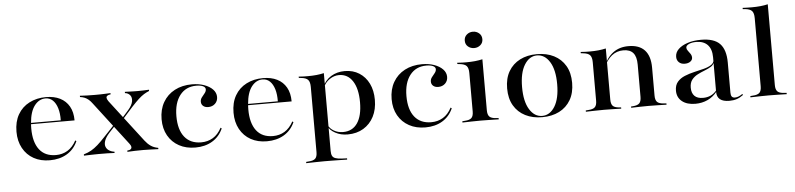

<svg xmlns="http://www.w3.org/2000/svg" viewBox="-47 -888 5512 1331"><g transform="rotate(-5 2709.0 -222.5)"><path d="M269.4 11.3Q205.6 11.3 157.7 -15.3Q109.7 -41.9 82.7 -91.1Q55.6 -140.3 55.6 -205.6Q55.6 -275.8 84.3 -325.4Q112.9 -375 164.1 -401.2Q215.3 -427.4 279.8 -427.4Q336.3 -427.4 377.4 -406.9Q418.5 -386.3 441.1 -346.8Q463.7 -307.3 463.7 -249.2H123.4L121.8 -258.1H368.5Q369.4 -306.5 358.5 -342.3Q347.6 -378.2 326.6 -398.4Q305.6 -418.5 275.8 -418.5Q230.6 -418.5 199.2 -377.4Q167.7 -336.3 161.3 -256.5V-254.8Q160.5 -246.8 160.1 -238.3Q159.7 -229.8 159.7 -219.4Q159.7 -124.2 199.2 -72.6Q238.7 -21 314.5 -21Q359.7 -21 395.6 -42.7Q431.5 -64.5 456.5 -110.5L463.7 -104.8Q438.7 -48.4 388.3 -18.5Q337.9 11.3 269.4 11.3Z M809.7 0V-8.9Q825.8 -9.7 833.5 -16.1Q841.1 -22.6 839.9 -32.7Q838.7 -42.7 828.2 -55.6L600 -354Q587.1 -371.8 574.6 -382.3Q562.1 -392.7 548.4 -398.8Q534.7 -404.8 515.3 -407.3V-416.1Q537.1 -414.5 564.9 -413.7Q592.7 -412.9 621 -412.9Q641.1 -412.9 659.3 -413.3Q677.4 -413.7 694.4 -414.5Q711.3 -415.3 728.2 -416.1V-407.3Q712.1 -405.6 704.4 -399.6Q696.8 -393.5 698.4 -383.9Q700 -374.2 709.7 -360.5L933.9 -67.7Q951.6 -44.4 973 -29.4Q994.4 -14.5 1025 -8.9V0Q1002.4 -0.8 975 -2Q947.6 -3.2 920.2 -3.2Q891.9 -3.2 862.1 -2.4Q832.3 -1.6 809.7 0ZM507.3 0V-8.9Q537.1 -17.7 559.7 -30.6Q582.3 -43.5 606.5 -64.9Q630.6 -86.3 661.3 -119.4L741.9 -204.8L749.2 -199.2L696 -141.9Q670.2 -112.9 662.5 -89.1Q654.8 -65.3 661.3 -48.4Q667.7 -31.5 683.9 -21.4Q700 -11.3 720.2 -8.9V0Q701.6 -1.6 672.2 -2Q642.7 -2.4 611.3 -2.4Q596 -2.4 581 -2Q566.1 -1.6 548.4 -1.2Q530.6 -0.8 507.3 0ZM790.3 -217.7 783.9 -224.2 838.7 -286.3Q867.7 -319.4 872.2 -346Q876.6 -372.6 863.7 -388.7Q850.8 -404.8 828.2 -407.3V-416.1Q846.8 -415.3 860.5 -414.9Q874.2 -414.5 887.5 -414.1Q900.8 -413.7 916.1 -413.7Q941.1 -413.7 960.1 -414.5Q979 -415.3 996 -416.1V-407.3Q977.4 -400 959.3 -388.7Q941.1 -377.4 920.6 -358.5Q900 -339.5 871 -308.1Z M1282.3 11.3Q1217.7 11.3 1169 -15.3Q1120.2 -41.9 1092.7 -90.3Q1065.3 -138.7 1065.3 -204Q1065.3 -271.8 1094.4 -322.2Q1123.4 -372.6 1175.4 -400Q1227.4 -427.4 1296 -427.4Q1342.7 -427.4 1380.2 -414.1Q1417.7 -400.8 1439.9 -377.8Q1462.1 -354.8 1462.1 -325Q1462.1 -296.8 1443.1 -278.6Q1424.2 -260.5 1395.2 -260.5Q1373.4 -260.5 1360.1 -271.8Q1346.8 -283.1 1346.8 -301.6Q1346.8 -318.5 1357.3 -331.9Q1367.7 -345.2 1378.2 -358.1Q1388.7 -371 1388.7 -384.7Q1388.7 -399.2 1371.4 -407.3Q1354 -415.3 1325 -415.3Q1252.4 -415.3 1210.9 -362.1Q1169.4 -308.9 1169.4 -216.1Q1169.4 -121.8 1210.1 -71.4Q1250.8 -21 1325.8 -21Q1371 -21 1407.3 -42.7Q1443.5 -64.5 1467.7 -110.5L1475 -104.8Q1450 -48.4 1400 -18.5Q1350 11.3 1282.3 11.3Z M1779.8 11.3Q1716.1 11.3 1668.1 -15.3Q1620.2 -41.9 1593.1 -91.1Q1566.1 -140.3 1566.1 -205.6Q1566.1 -275.8 1594.8 -325.4Q1623.4 -375 1674.6 -401.2Q1725.8 -427.4 1790.3 -427.4Q1846.8 -427.4 1887.9 -406.9Q1929 -386.3 1951.6 -346.8Q1974.2 -307.3 1974.2 -249.2H1633.9L1632.3 -258.1H1879Q1879.8 -306.5 1869 -342.3Q1858.1 -378.2 1837.1 -398.4Q1816.1 -418.5 1786.3 -418.5Q1741.1 -418.5 1709.7 -377.4Q1678.2 -336.3 1671.8 -256.5V-254.8Q1671 -246.8 1670.6 -238.3Q1670.2 -229.8 1670.2 -219.4Q1670.2 -124.2 1709.7 -72.6Q1749.2 -21 1825 -21Q1870.2 -21 1906 -42.7Q1941.9 -64.5 1966.9 -110.5L1974.2 -104.8Q1949.2 -48.4 1898.8 -18.5Q1848.4 11.3 1779.8 11.3Z M2164.5 183.9Q2130.6 183.9 2102 184.7Q2073.4 185.5 2037.9 186.3V177.4L2055.6 175.8Q2088.7 174.2 2102 160.9Q2115.3 147.6 2115.3 116.1V-207.3H2213.7V116.1Q2213.7 137.9 2219.8 150.4Q2225.8 162.9 2241.5 168.5Q2257.3 174.2 2284.7 175.8L2322.6 177.4V186.3Q2292.7 185.5 2266.9 185.1Q2241.1 184.7 2216.5 184.3Q2191.9 183.9 2164.5 183.9ZM2358.9 -426.6Q2416.1 -426.6 2459.3 -399.2Q2502.4 -371.8 2526.2 -323.4Q2550 -275 2550 -210.5Q2550 -143.5 2524.2 -93.5Q2498.4 -43.5 2451.6 -15.3Q2404.8 12.9 2341.9 12.9Q2293.5 12.9 2256.5 -7.3Q2219.4 -27.4 2206.5 -55.6L2208.9 -64.5Q2219.4 -39.5 2247.6 -23Q2275.8 -6.5 2311.3 -6.5Q2376.6 -6.5 2411.3 -57.3Q2446 -108.1 2446 -202.4Q2446 -296.8 2411.7 -349.6Q2377.4 -402.4 2316.9 -402.4Q2283.1 -402.4 2251.6 -381.5Q2220.2 -360.5 2202.4 -319.4L2200.8 -327.4Q2221.8 -375.8 2263.3 -401.2Q2304.8 -426.6 2358.9 -426.6ZM2115.3 -207.3V-337.9Q2115.3 -372.6 2101.6 -387.5Q2087.9 -402.4 2051.6 -405.6L2037.9 -407.3V-416.1Q2059.7 -414.5 2072.6 -414.1Q2085.5 -413.7 2101.6 -413.7Q2133.9 -413.7 2161.7 -416.5Q2189.5 -419.4 2213.7 -425V-416.1V-207.3Z M2883.1 11.3Q2818.5 11.3 2769.8 -15.3Q2721 -41.9 2693.5 -90.3Q2666.1 -138.7 2666.1 -204Q2666.1 -271.8 2695.2 -322.2Q2724.2 -372.6 2776.2 -400Q2828.2 -427.4 2896.8 -427.4Q2943.5 -427.4 2981 -414.1Q3018.5 -400.8 3040.7 -377.8Q3062.9 -354.8 3062.9 -325Q3062.9 -296.8 3044 -278.6Q3025 -260.5 2996 -260.5Q2974.2 -260.5 2960.9 -271.8Q2947.6 -283.1 2947.6 -301.6Q2947.6 -318.5 2958.1 -331.9Q2968.5 -345.2 2979 -358.1Q2989.5 -371 2989.5 -384.7Q2989.5 -399.2 2972.2 -407.3Q2954.8 -415.3 2925.8 -415.3Q2853.2 -415.3 2811.7 -362.1Q2770.2 -308.9 2770.2 -216.1Q2770.2 -121.8 2810.9 -71.4Q2851.6 -21 2926.6 -21Q2971.8 -21 3008.1 -42.7Q3044.4 -64.5 3068.5 -110.5L3075.8 -104.8Q3050.8 -48.4 3000.8 -18.5Q2950.8 11.3 2883.1 11.3Z M3218.5 -207.3V-337.9Q3218.5 -372.6 3204.8 -387.5Q3191.1 -402.4 3154.8 -405.6L3141.1 -407.3V-416.1Q3162.9 -414.5 3175.8 -414.1Q3188.7 -413.7 3204.8 -413.7Q3237.1 -413.7 3264.9 -416.5Q3292.7 -419.4 3316.9 -425V-416.1V-207.3ZM3267.7 -2.4Q3233.9 -2.4 3205.2 -1.6Q3176.6 -0.8 3141.1 0V-8.9L3158.9 -10.5Q3191.9 -12.1 3205.2 -25.4Q3218.5 -38.7 3218.5 -70.2V-207.3H3316.9V-70.2Q3316.9 -38.7 3330.2 -25.4Q3343.5 -12.1 3376.6 -10.5L3393.5 -8.9V0Q3358.9 -0.8 3329.8 -1.6Q3300.8 -2.4 3267.7 -2.4ZM3267.7 -507.3Q3242.7 -507.3 3224.6 -522.6Q3206.5 -537.9 3206.5 -563.7Q3206.5 -589.5 3224.6 -605.2Q3242.7 -621 3267.7 -621Q3292.7 -621 3310.9 -605.2Q3329 -589.5 3329 -563.7Q3329 -538.7 3310.9 -523Q3292.7 -507.3 3267.7 -507.3Z M3696 11.3Q3629 11.3 3578.2 -14.5Q3527.4 -40.3 3498.8 -89.1Q3470.2 -137.9 3470.2 -208.1Q3470.2 -278.2 3498.8 -327Q3527.4 -375.8 3578.2 -401.6Q3629 -427.4 3696 -427.4Q3763.7 -427.4 3814.5 -401.6Q3865.3 -375.8 3894 -327Q3922.6 -278.2 3922.6 -208.1Q3922.6 -138.7 3894 -89.5Q3865.3 -40.3 3814.5 -14.5Q3763.7 11.3 3696 11.3ZM3696 2.4Q3750 2.4 3784.3 -52.8Q3818.5 -108.1 3818.5 -208.1Q3818.5 -308.1 3784.3 -363.3Q3750 -418.5 3696 -418.5Q3642.7 -418.5 3608.5 -363.3Q3574.2 -308.1 3574.2 -208.1Q3574.2 -108.1 3608.5 -52.8Q3642.7 2.4 3696 2.4Z M4126.6 -2.4Q4092.7 -2.4 4064.1 -1.6Q4035.5 -0.8 4000 0V-8.9L4017.7 -10.5Q4050.8 -12.1 4064.1 -25.4Q4077.4 -38.7 4077.4 -70.2V-207.3H4175.8V-70.2Q4175.8 -38.7 4188.3 -25.4Q4200.8 -12.1 4233.1 -9.7L4246 -8.9V0Q4212.1 -0.8 4184.7 -1.6Q4157.3 -2.4 4126.6 -2.4ZM4077.4 -207.3V-337.9Q4077.4 -372.6 4063.7 -387.5Q4050 -402.4 4013.7 -405.6L4000 -407.3V-416.1Q4021.8 -414.5 4034.7 -414.1Q4047.6 -413.7 4063.7 -413.7Q4096 -413.7 4123.8 -416.5Q4151.6 -419.4 4175.8 -425V-416.1V-207.3ZM4386.3 -207.3V-294.4Q4386.3 -349.2 4364.1 -375.4Q4341.9 -401.6 4295.2 -401.6Q4249.2 -401.6 4214.9 -374.2Q4180.6 -346.8 4152.4 -287.1L4151.6 -292.7Q4182.3 -362.1 4226.2 -394.8Q4270.2 -427.4 4333.1 -427.4Q4408.1 -427.4 4446 -386.3Q4483.9 -345.2 4483.9 -264.5V-207.3ZM4434.7 -2.4Q4404 -2.4 4376.6 -1.6Q4349.2 -0.8 4315.3 0V-8.9L4328.2 -9.7Q4360.5 -12.1 4373.4 -25.4Q4386.3 -38.7 4386.3 -70.2V-207.3H4483.9V-70.2Q4483.9 -38.7 4497.2 -25.4Q4510.5 -12.1 4543.5 -10.5L4561.3 -8.9V0Q4525.8 -0.8 4497.2 -1.6Q4468.5 -2.4 4434.7 -2.4Z M4911.3 -207.3V-299.2Q4911.3 -355.6 4883.5 -385.5Q4855.6 -415.3 4803.2 -415.3Q4772.6 -415.3 4752.4 -405.6Q4732.3 -396 4732.3 -381.5Q4732.3 -371 4740.7 -360.1Q4749.2 -349.2 4757.7 -336.7Q4766.1 -324.2 4766.1 -309.7Q4766.1 -293.5 4751.2 -282.7Q4736.3 -271.8 4712.1 -271.8Q4687.1 -271.8 4671.8 -286.3Q4656.5 -300.8 4656.5 -324.2Q4656.5 -354.8 4680.2 -377.8Q4704 -400.8 4744.8 -414.1Q4785.5 -427.4 4837.9 -427.4Q4929 -427.4 4969.4 -385.1Q5009.7 -342.7 5009.7 -254V-207.3ZM4761.3 11.3Q4703.2 11.3 4669 -16.1Q4634.7 -43.5 4634.7 -91.1Q4634.7 -129 4654.4 -152Q4674.2 -175 4705.6 -187.9Q4737.1 -200.8 4772.2 -208.9Q4807.3 -216.9 4839.1 -225Q4871 -233.1 4891.5 -246.4Q4912.1 -259.7 4912.9 -282.3L4913.7 -266.9Q4908.9 -246.8 4889.5 -234.7Q4870.2 -222.6 4844.8 -212.9Q4819.4 -203.2 4795.2 -190.7Q4771 -178.2 4754.8 -157.7Q4738.7 -137.1 4738.7 -102.4Q4738.7 -65.3 4758.5 -45.2Q4778.2 -25 4817.7 -25Q4847.6 -25 4871.4 -35.9Q4895.2 -46.8 4914.5 -71V-61.3Q4886.3 -25 4847.2 -6.9Q4808.1 11.3 4761.3 11.3ZM5009.7 -44.4Q5009.7 -25.8 5016.5 -16.9Q5023.4 -8.1 5038.7 -8.1Q5050.8 -8.1 5063.3 -12.9Q5075.8 -17.7 5091.1 -28.2L5095.2 -21Q5072.6 -4 5050 3.6Q5027.4 11.3 4998.4 11.3Q4954.8 11.3 4933.1 -6Q4911.3 -23.4 4911.3 -58.9V-207.3H5009.7Z M5271.8 -2.4Q5237.9 -2.4 5209.3 -1.6Q5180.6 -0.8 5145.2 0V-8.9L5162.9 -10.5Q5196 -12.1 5209.3 -25.4Q5222.6 -38.7 5222.6 -70.2V-207.3H5321V-70.2Q5321 -38.7 5334.3 -25.4Q5347.6 -12.1 5380.6 -10.5L5397.6 -8.9V0Q5362.9 -0.8 5333.9 -1.6Q5304.8 -2.4 5271.8 -2.4ZM5222.6 -207.3V-544.4Q5222.6 -579.8 5208.9 -594.8Q5195.2 -609.7 5158.9 -612.9L5145.2 -613.7V-622.6Q5166.9 -621.8 5179.8 -621.4Q5192.7 -621 5208.9 -621Q5241.1 -621 5269 -623.8Q5296.8 -626.6 5321 -632.3V-622.6V-207.3Z"/></g></svg>

Font: Playfair 144pt SemiExpanded SemiBold
Style: Regular
Weight: 600
Width: 6
Designer: Claus Eggers Sørensen
Foundry: Claus Eggers Sørensen
Version: Version 2.203